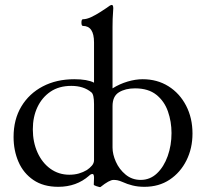

<svg xmlns="http://www.w3.org/2000/svg" viewBox="-20 -746 838 778"><path d="M383 12Q382 12 371 8.5Q360 5 360 2Q361 -17 361 -25Q361 -41 355 -41Q348 -41 341 -34Q290 11 216 11Q156 11 115.5 -16.5Q75 -44 55 -90Q35 -136 35 -191Q35 -262 66.5 -314.5Q98 -367 153.5 -396Q209 -425 281 -425Q334 -425 361 -411V-574Q361 -641 316 -641Q310 -641 310 -654.5Q310 -668 316 -668Q331 -668 350 -677Q369 -686 386 -697Q403 -708 412 -714Q427 -726 433 -726Q439 -726 439 -712Q437 -687 436.5 -669Q436 -651 436 -637V-388Q465 -406 497 -415.5Q529 -425 558 -425Q617 -425 662.5 -396.5Q708 -368 734 -318Q760 -268 760 -205Q760 -145 735.5 -96Q711 -47 667.5 -18Q624 11 565 11Q539 11 517 5.5Q495 0 478 -8Q464 -14 456 -15.5Q448 -17 440 -17Q423 -17 387 12ZM261 -38Q282 -38 299.5 -43Q317 -48 332 -57Q344 -65 352.5 -75Q361 -85 361 -97V-324Q361 -364 350 -372Q319 -398 269 -398Q219 -398 184.5 -374.5Q150 -351 131.5 -311.5Q113 -272 113 -222Q113 -170 132 -128Q151 -86 184.5 -62Q218 -38 261 -38ZM550 -17Q588 -17 616 -43.5Q644 -70 659.5 -113.5Q675 -157 675 -207Q675 -253 660.5 -294.5Q646 -336 613.5 -362Q581 -388 527 -388Q488 -388 462 -372Q436 -356 436 -316V-148Q436 -121 449.5 -90.5Q463 -60 489 -38.5Q515 -17 550 -17Z"/></svg>

Font: Junicode SmExp
Style: Regular
Weight: 400
Width: 6
Designer: Peter S. Baker
Version: Version 2.205; ttfautohint (v1.8.4)